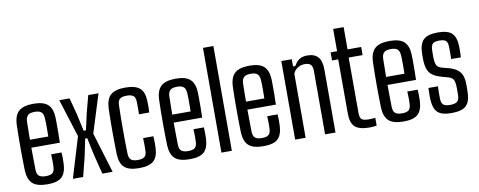

<svg xmlns="http://www.w3.org/2000/svg" viewBox="-67 -1118 3600 1444"><g transform="rotate(-10 1733.0 -396.0)"><path d="M198 7.5Q119 7.5 84.8 -23.5Q50.5 -54.5 47 -123.5Q46 -159.5 45.2 -204.2Q44.5 -249 44.5 -296.8Q44.5 -344.5 45 -390.5Q45.5 -436.5 47 -475.5Q50.5 -546.5 85.8 -577Q121 -607.5 197 -607.5Q273.5 -607.5 307 -576.5Q340.5 -545.5 343.5 -479Q344 -467.5 344.2 -435.2Q344.5 -403 344.2 -362.2Q344 -321.5 342.5 -284.5H125Q125 -243 125.8 -200.8Q126.5 -158.5 127 -115Q128 -81 144.5 -68Q161 -55 196.5 -55Q232 -55 247.2 -68Q262.5 -81 264 -115Q265 -130 264.8 -156Q264.5 -182 263 -210H342.5Q343.5 -193 344 -166.2Q344.5 -139.5 343.5 -123.5Q340 -53.5 307.2 -23Q274.5 7.5 198 7.5ZM125 -345.5H265Q265.5 -373.5 265.8 -402.2Q266 -431 265.5 -453.8Q265 -476.5 264 -485.5Q262 -519.5 246 -532.8Q230 -546 197 -546Q159 -546 143.5 -531Q128 -516 127 -485.5Q126.5 -451.5 125.8 -416.2Q125 -381 125 -345.5Z M392 0 485.5 -309.5 394 -600H472.5L506.5 -471L534.5 -342H552L581 -471L615 -600H693.5L602 -308L695.5 0H617L577.5 -157.5L551.5 -282H535.5L510 -157.5L470.5 0Z M965.5 -391.5Q966.5 -408 966.5 -424.5Q966.5 -441 966.5 -457Q966.5 -473 966 -486.5Q965.5 -519.5 950 -532.5Q934.5 -545.5 898 -545.5Q861 -545.5 845.8 -532.2Q830.5 -519 829.5 -486Q828 -439.5 827.5 -394Q827 -348.5 827 -302.5Q827 -256.5 827.5 -210Q828 -163.5 829.5 -115Q830.5 -81 846.8 -67.8Q863 -54.5 898.5 -54.5Q935 -54.5 950.2 -68Q965.5 -81.5 966 -115.5Q966.5 -136.5 966.5 -158.5Q966.5 -180.5 965.5 -210H1044Q1045.5 -192 1045.8 -166.2Q1046 -140.5 1045 -123Q1042.5 -53.5 1008.8 -23Q975 7.5 898.5 7.5Q820 7.5 786 -23.2Q752 -54 749 -123Q748 -159 747.2 -203.8Q746.5 -248.5 746.5 -296.5Q746.5 -344.5 747 -390.8Q747.5 -437 749 -476Q752.5 -546.5 787 -577Q821.5 -607.5 898 -607.5Q975 -607.5 1009.2 -577.5Q1043.5 -547.5 1045 -478.5Q1046 -458 1045.8 -434.5Q1045.5 -411 1044 -391.5Z M1285 7.5Q1206 7.5 1171.8 -23.5Q1137.5 -54.5 1134 -123.5Q1133 -159.5 1132.2 -204.2Q1131.5 -249 1131.5 -296.8Q1131.5 -344.5 1132 -390.5Q1132.5 -436.5 1134 -475.5Q1137.5 -546.5 1172.8 -577Q1208 -607.5 1284 -607.5Q1360.5 -607.5 1394 -576.5Q1427.5 -545.5 1430.5 -479Q1431 -467.5 1431.2 -435.2Q1431.5 -403 1431.2 -362.2Q1431 -321.5 1429.5 -284.5H1212Q1212 -243 1212.8 -200.8Q1213.5 -158.5 1214 -115Q1215 -81 1231.5 -68Q1248 -55 1283.5 -55Q1319 -55 1334.2 -68Q1349.5 -81 1351 -115Q1352 -130 1351.8 -156Q1351.5 -182 1350 -210H1429.5Q1430.5 -193 1431 -166.2Q1431.5 -139.5 1430.5 -123.5Q1427 -53.5 1394.2 -23Q1361.5 7.5 1285 7.5ZM1212 -345.5H1352Q1352.5 -373.5 1352.8 -402.2Q1353 -431 1352.5 -453.8Q1352 -476.5 1351 -485.5Q1349 -519.5 1333 -532.8Q1317 -546 1284 -546Q1246 -546 1230.5 -531Q1215 -516 1214 -485.5Q1213.5 -451.5 1212.8 -416.2Q1212 -381 1212 -345.5Z M1526.5 0V-800H1606V0Z M1848 7.5Q1769 7.5 1734.8 -23.5Q1700.5 -54.5 1697 -123.5Q1696 -159.5 1695.2 -204.2Q1694.5 -249 1694.5 -296.8Q1694.5 -344.5 1695 -390.5Q1695.5 -436.5 1697 -475.5Q1700.5 -546.5 1735.8 -577Q1771 -607.5 1847 -607.5Q1923.5 -607.5 1957 -576.5Q1990.5 -545.5 1993.5 -479Q1994 -467.5 1994.2 -435.2Q1994.5 -403 1994.2 -362.2Q1994 -321.5 1992.5 -284.5H1775Q1775 -243 1775.8 -200.8Q1776.5 -158.5 1777 -115Q1778 -81 1794.5 -68Q1811 -55 1846.5 -55Q1882 -55 1897.2 -68Q1912.5 -81 1914 -115Q1915 -130 1914.8 -156Q1914.5 -182 1913 -210H1992.5Q1993.5 -193 1994 -166.2Q1994.5 -139.5 1993.5 -123.5Q1990 -53.5 1957.2 -23Q1924.5 7.5 1848 7.5ZM1775 -345.5H1915Q1915.5 -373.5 1915.8 -402.2Q1916 -431 1915.5 -453.8Q1915 -476.5 1914 -485.5Q1912 -519.5 1896 -532.8Q1880 -546 1847 -546Q1809 -546 1793.5 -531Q1778 -516 1777 -485.5Q1776.5 -451.5 1775.8 -416.2Q1775 -381 1775 -345.5Z M2089.5 0V-600H2169.5V-545H2187Q2204 -576 2227.5 -591.8Q2251 -607.5 2288 -607.5Q2343.5 -607.5 2370.2 -577.5Q2397 -547.5 2397.5 -481V0H2318V-487Q2317.5 -519 2303.5 -533Q2289.5 -547 2259 -547Q2230 -547 2204.8 -531.5Q2179.5 -516 2169.5 -488.5V0Z M2659 7.5Q2578.5 7.5 2546 -22.5Q2513.5 -52.5 2513.5 -124.5L2513 -538H2466V-600H2515.5V-770H2595.5V-600H2699.5V-538H2593L2593.5 -115.5Q2593.5 -79.5 2606.8 -66.8Q2620 -54 2660.5 -54Q2675.5 -54 2686.2 -54.8Q2697 -55.5 2711.5 -57V2.5Q2699.5 4.5 2686.8 6Q2674 7.5 2659 7.5Z M2918 7.5Q2839 7.5 2804.8 -23.5Q2770.5 -54.5 2767 -123.5Q2766 -159.5 2765.2 -204.2Q2764.5 -249 2764.5 -296.8Q2764.5 -344.5 2765 -390.5Q2765.5 -436.5 2767 -475.5Q2770.5 -546.5 2805.8 -577Q2841 -607.5 2917 -607.5Q2993.5 -607.5 3027 -576.5Q3060.5 -545.5 3063.5 -479Q3064 -467.5 3064.2 -435.2Q3064.5 -403 3064.2 -362.2Q3064 -321.5 3062.5 -284.5H2845Q2845 -243 2845.8 -200.8Q2846.5 -158.5 2847 -115Q2848 -81 2864.5 -68Q2881 -55 2916.5 -55Q2952 -55 2967.2 -68Q2982.5 -81 2984 -115Q2985 -130 2984.8 -156Q2984.5 -182 2983 -210H3062.5Q3063.5 -193 3064 -166.2Q3064.5 -139.5 3063.5 -123.5Q3060 -53.5 3027.2 -23Q2994.5 7.5 2918 7.5ZM2845 -345.5H2985Q2985.5 -373.5 2985.8 -402.2Q2986 -431 2985.5 -453.8Q2985 -476.5 2984 -485.5Q2982 -519.5 2966 -532.8Q2950 -546 2917 -546Q2879 -546 2863.5 -531Q2848 -516 2847 -485.5Q2846.5 -451.5 2845.8 -416.2Q2845 -381 2845 -345.5Z M3282 7.5Q3206.5 7.5 3176.2 -23Q3146 -53.5 3143 -123Q3142.5 -145.5 3142.8 -166Q3143 -186.5 3144 -208.5H3216.5Q3215 -178 3215.2 -155Q3215.5 -132 3215.5 -115Q3216 -81 3231.2 -67.8Q3246.5 -54.5 3282 -54.5Q3320 -54.5 3336.5 -67.8Q3353 -81 3354 -115.5Q3354.5 -130 3354.5 -140.5Q3354.5 -151 3354.5 -160.8Q3354.5 -170.5 3354 -182.5Q3353 -218 3344 -234.8Q3335 -251.5 3306.5 -260.5L3251.5 -276Q3212 -287.5 3188.5 -304.8Q3165 -322 3154.2 -349.8Q3143.5 -377.5 3142 -421.5Q3141.5 -439.5 3141.5 -451.2Q3141.5 -463 3142 -476Q3144 -546 3175.8 -576.8Q3207.5 -607.5 3286.5 -607.5Q3361 -607.5 3392.2 -577.8Q3423.5 -548 3426 -477Q3426 -466.5 3426 -438.8Q3426 -411 3424 -393H3350Q3351 -409 3351 -426.5Q3351 -444 3351 -459.8Q3351 -475.5 3350.5 -486.5Q3350 -520 3336.2 -532.8Q3322.5 -545.5 3286.5 -545.5Q3250.5 -545.5 3236.2 -532.8Q3222 -520 3221 -486Q3221 -477 3220.5 -462Q3220 -447 3220 -429.5Q3221 -394 3229 -372.5Q3237 -351 3268.5 -342L3320.5 -328.5Q3376.5 -314 3403 -281.8Q3429.5 -249.5 3429.5 -185Q3429.5 -167 3429.5 -153.2Q3429.5 -139.5 3428.5 -121Q3426.5 -52.5 3394.2 -22.5Q3362 7.5 3282 7.5Z"/></g></svg>

Font: Big Shoulders Text Thin
Style: Regular
Weight: 400
Version: Version 2.002